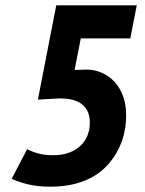

<svg xmlns="http://www.w3.org/2000/svg" viewBox="-20 -682 540 715"><path d="M178.2 -104Q211.4 -104 236.8 -113.3Q262.2 -122.6 279.5 -138.9Q296.9 -155.3 305.7 -177.2Q314.5 -199.2 314.5 -224.6Q314.5 -252.9 304.4 -271Q294.4 -289.1 277.1 -299.3Q259.8 -309.6 237.1 -313Q214.4 -316.4 189.5 -314.9L121.1 -311L189.5 -662.1H489.3L465.3 -539.1H280.8L257.8 -421.4L301.8 -422.9Q333 -422.9 360.1 -410.6Q387.2 -398.4 407.2 -376.5Q427.2 -354.5 438.5 -323.2Q449.7 -292 449.7 -253.9Q449.7 -197.8 432.1 -151.6Q414.6 -105.5 382.3 -69.3Q345.7 -28.3 291.5 -7.6Q237.3 13.2 167 13.2Q120.1 13.2 85 4.6Q49.8 -3.9 23.4 -16.1L81.1 -126.5Q86.4 -124 95 -120.1Q103.5 -116.2 115.2 -112.5Q127 -108.9 142.6 -106.4Q158.2 -104 178.2 -104Z"/></svg>

Font: PT Astra Sans
Style: Bold Italic
Weight: 700
Italic angle: -16°
Designer: A.Korolkova, I. Chaeva
Foundry: ParaType Ltd
Version: Version 1.002W